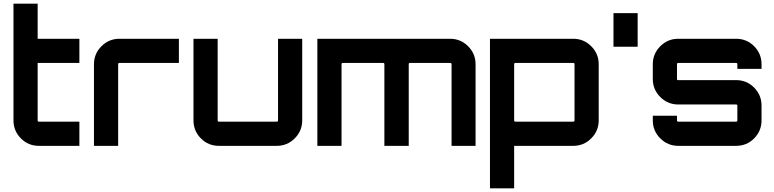

<svg xmlns="http://www.w3.org/2000/svg" viewBox="-20 -790 4194 1040"><path d="M410 -449H184V-138Q184 -131 191 -131H410V0H191Q133 0 93 -40.5Q53 -81 53 -138V-770H184V-580H410Z M627 -580H949V-449H627Q620 -449 620 -442V0H489V-442Q489 -499 529.5 -539.5Q570 -580 627 -580Z M1486 -580H1617V-138Q1617 -81 1576.5 -40.5Q1536 0 1479 0H1166Q1108 0 1068 -40.5Q1028 -81 1028 -138V-580H1159V-138Q1159 -131 1166 -131H1479Q1486 -131 1486 -138Z M2418 -580Q2475 -580 2515.5 -539.5Q2556 -499 2556 -442V0H2426V-442Q2426 -449 2418 -449H2200Q2194 -449 2194 -442V0H2062V-442Q2062 -449 2056 -449H1837Q1830 -449 1830 -442V0H1699V-580Z M3085 -580Q3142 -580 3182.5 -539.5Q3223 -499 3223 -442V-138Q3223 -81 3182.5 -40.5Q3142 0 3085 0H2765V230H2634V-580ZM3092 -138V-442Q3092 -449 3085 -449H2772Q2765 -449 2765 -442V-138Q2765 -131 2772 -131H3085Q3092 -131 3092 -138Z M3434 -719V-537H3303V-719Z M4105 -442V-417H3974V-442Q3974 -449 3967 -449H3654Q3647 -449 3647 -442V-362Q3647 -356 3654 -356H3967Q4025 -356 4065 -315.5Q4105 -275 4105 -218V-138Q4105 -81 4065 -40.5Q4025 0 3967 0H3654Q3597 0 3556.5 -40.5Q3516 -81 3516 -138V-163H3647V-138Q3647 -131 3654 -131H3967Q3974 -131 3974 -138V-218Q3974 -224 3967 -224H3654Q3597 -224 3556.5 -264.5Q3516 -305 3516 -362V-442Q3516 -499 3556.5 -539.5Q3597 -580 3654 -580H3967Q4025 -580 4065 -539.5Q4105 -499 4105 -442Z"/></svg>

Font: Orbitron
Style: Bold
Weight: 700
Designer: Matt McInerney
Foundry: Matt McInerney
Version: Version 001.001